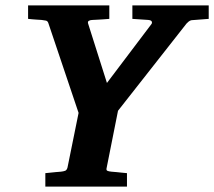

<svg xmlns="http://www.w3.org/2000/svg" viewBox="-20 -691 793 711"><path d="M689 -616.2Q683.6 -615.2 678.5 -611.1Q673.3 -606.9 670.9 -604L417 -280.8L375 -69.8Q372.6 -61 377.4 -58.6Q382.3 -56.2 393.1 -55.2Q401.9 -54.7 411.1 -53.7Q419.4 -52.7 429.4 -51.8Q439.5 -50.8 450.2 -49.8V0H147.9V-49.8Q157.7 -50.8 168 -51.8Q178.2 -52.7 186.5 -53.7Q195.8 -54.7 205.1 -55.2Q214.8 -56.2 221.2 -58.6Q227.5 -61 230 -70.8L271 -272.9L159.2 -605Q156.7 -613.3 149.9 -614.7Q143.1 -616.2 133.8 -617.2Q126.5 -617.2 117.7 -618.2Q110.4 -618.7 101.3 -619.4Q92.3 -620.1 84 -621.1V-670.9H384.8V-621.1Q373.5 -620.1 362.5 -619.4Q351.6 -618.7 342.8 -618.2Q332.5 -617.2 323.2 -617.2Q314.9 -617.2 309.1 -614Q303.2 -610.8 307.1 -601.1L376 -383.8L541 -602.1Q543.9 -606 542 -611.1Q540 -616.2 528.8 -617.2L470.2 -621.1V-670.9H752.9V-621.1Z"/></svg>

Font: Charis SIL CyrE
Style: Bold Italic
Weight: 700
Italic angle: -11°
Foundry: SIL International
Version: Version 5.000